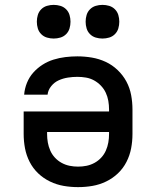

<svg xmlns="http://www.w3.org/2000/svg" viewBox="-20 -759 640 787"><path d="M300 8Q270 8 241 3Q212 -2 185 -15Q158 -28 136.5 -48.5Q115 -69 101.5 -95.5Q88 -122 82.5 -151Q77 -180 77 -210V-302H427V-310Q427 -328 424 -345.5Q421 -363 413.5 -379Q406 -395 393.5 -408Q381 -421 365.5 -429.5Q350 -438 332.5 -441Q315 -444 297 -444Q278 -444 258.5 -441Q239 -438 221 -430Q203 -422 190 -406Q177 -390 175 -371H79Q81 -396 90.5 -419.5Q100 -443 116.5 -461.5Q133 -480 154 -493.5Q175 -507 199 -514.5Q223 -522 248 -525Q273 -528 297 -528Q327 -528 356.5 -523Q386 -518 413 -505.5Q440 -493 462 -472Q484 -451 498 -425Q512 -399 517.5 -369.5Q523 -340 523 -310V-210Q523 -180 517.5 -151Q512 -122 498.5 -95.5Q485 -69 463.5 -48.5Q442 -28 415 -15Q388 -2 359 3Q330 8 300 8ZM300 -76Q318 -76 335 -79.5Q352 -83 367.5 -91.5Q383 -100 395 -113Q407 -126 414 -142Q421 -158 424 -175Q427 -192 427 -210V-218H173V-210Q173 -192 176 -175Q179 -158 186 -142Q193 -126 205 -113Q217 -100 232.5 -91.5Q248 -83 265 -79.5Q282 -76 300 -76ZM400 -601Q386 -601 372.5 -605Q359 -609 349 -619Q339 -629 335 -642.5Q331 -656 331 -670Q331 -684 335 -697.5Q339 -711 349 -721Q359 -731 372.5 -735Q386 -739 400 -739Q414 -739 427.5 -735Q441 -731 451 -721Q461 -711 465 -697.5Q469 -684 469 -670Q469 -656 465 -642.5Q461 -629 451 -619Q441 -609 427.5 -605Q414 -601 400 -601ZM200 -601Q186 -601 172.5 -605Q159 -609 149 -619Q139 -629 135 -642.5Q131 -656 131 -670Q131 -684 135 -697.5Q139 -711 149 -721Q159 -731 172.5 -735Q186 -739 200 -739Q214 -739 227.5 -735Q241 -731 251 -721Q261 -711 265 -697.5Q269 -684 269 -670Q269 -656 265 -642.5Q261 -629 251 -619Q241 -609 227.5 -605Q214 -601 200 -601Z"/></svg>

Font: Iosevka Custom Medium Extended
Style: Regular
Weight: 500
Width: 7
Monospace: yes
Designer: Belleve Invis
Foundry: Belleve Invis
Version: Version 11.2.4; ttfautohint (v1.8.4)